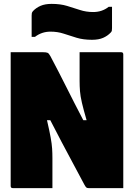

<svg xmlns="http://www.w3.org/2000/svg" viewBox="-20 -969 690 989"><path d="M250 0H46Q35 0 35 -11V-700H203Q218 -700 225 -697Q232 -694 240 -679Q283 -598 323 -518Q363 -438 409 -350H426Q410 -405 402 -439.5Q394 -474 392 -499.5Q390 -525 390 -553V-700H604Q615 -700 615 -689V0H437Q429 0 425 -3Q421 -6 414 -19Q383 -77 355 -129.5Q327 -182 298.5 -235.5Q270 -289 239 -350H222Q235 -294 241 -260.5Q247 -227 248.5 -203.5Q250 -180 250 -155ZM460 -907Q506 -907 540 -934H557V-824Q557 -815 556 -810.5Q555 -806 550 -801Q534 -784 511 -774Q488 -764 454 -764Q409 -764 374.5 -774.5Q340 -785 308.5 -795.5Q277 -806 240 -806Q195 -806 160 -779H143V-889Q143 -897 144 -901.5Q145 -906 150 -912Q166 -929 189 -939Q212 -949 246 -949Q291 -949 325.5 -938.5Q360 -928 392 -917.5Q424 -907 460 -907Z"/></svg>

Font: Recursive Sn Lnr St XBk
Style: Regular
Weight: 1000
Version: Version 1.079;hotconv 1.0.112;makeotfexe 2.5.65598; ttfautoh